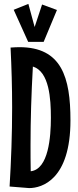

<svg xmlns="http://www.w3.org/2000/svg" viewBox="-20 -947 400 981"><path d="M340 -332C340 -552 295 -706 79 -706C65 -706 50 -705 34 -704C39 -603 42 -501 42 -398C42 -262 37 -126 29 6L129 14C195 14 340 -30 340 -332ZM240 -345C240 -248 228 -82 137 -72C136 -117 136 -161 136 -204C136 -336 140 -464 148 -607C232 -581 240 -442 240 -345ZM271 -896 195 -924 157 -809 125 -927 50 -897 124 -733H203L271 -896Z"/></svg>

Font: Mouse Memoirs
Style: Regular
Weight: 400
Designer: Astigmatic (AOETI)
Foundry: Astigmatic (AOETI)
Version: Version 1.000